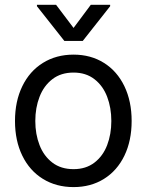

<svg xmlns="http://www.w3.org/2000/svg" viewBox="-20 -763 607 794"><path d="M42 -262.7Q42 -344.2 72.3 -406.5Q102.5 -468.8 157.5 -502.9Q212.4 -537.1 284.2 -537.1Q355.5 -537.1 409.9 -502.9Q464.4 -468.8 494.4 -406.5Q524.4 -344.2 524.4 -262.7Q524.4 -181.2 494.4 -119.1Q464.4 -57.1 409.9 -23.2Q355.5 10.7 284.2 10.7Q212.4 10.7 157.5 -23.2Q102.5 -57.1 72.3 -119.1Q42 -181.2 42 -262.7ZM440.4 -262.7Q440.4 -317.4 423.1 -362.8Q405.8 -408.2 370.6 -435.5Q335.4 -462.9 284.2 -462.9Q231.9 -462.9 196.5 -435.5Q161.1 -408.2 143.6 -362.8Q126 -317.4 126 -262.7Q126 -208 143.6 -162.8Q161.1 -117.7 196.5 -90.6Q231.9 -63.5 284.2 -63.5Q335.4 -63.5 370.6 -90.6Q405.8 -117.7 423.1 -162.8Q440.4 -208 440.4 -262.7ZM284.2 -647.5 355.5 -743.2H435.5V-737.3L322.3 -593.8H246.1L132.8 -737.3V-743.2H211.9Z"/></svg>

Font: Pretendard
Style: Regular
Weight: 400
Designer: Base glyphs from Inter by Rasmus Andersson; Hangeul glyphs from Noto Sans CJK(Source Han Sans) by Jang Soo-young and Kan
Foundry: Kil Hyung-jin
Version: Version 1.309